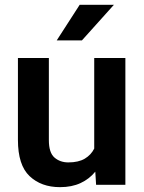

<svg xmlns="http://www.w3.org/2000/svg" viewBox="-20 -770 598 800"><path d="M380.4 0 377 -54.7Q352.5 -24.4 315.9 -7.3Q279.3 9.8 230 9.8Q151.9 9.8 103.3 -36.1Q54.7 -82 54.7 -187V-528.3H183.6V-186Q183.6 -133.8 207 -113.5Q230.5 -93.3 264.6 -93.3Q307.1 -93.3 333.3 -108.9Q359.4 -124.5 372.6 -150.9V-528.3H502.4V0ZM216.3 -601.6 312 -750H454.6L321.3 -601.6Z"/></svg>

Font: Vazirmatn RD FD SemiBold
Style: Regular
Weight: 600
Designer: Saber Rastikerdar
Foundry: Saber Rastikerdar
Version: Version 33.003